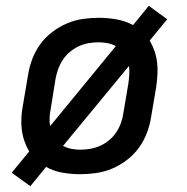

<svg xmlns="http://www.w3.org/2000/svg" viewBox="-20 -589 640 658"><path d="M84 49 20 3 80 -70Q70 -87 63.5 -106Q57 -125 54.5 -146Q52 -167 53.5 -188.5Q55 -210 59 -231L76 -331Q80 -358 90 -385Q100 -412 117 -436Q134 -460 158 -478.5Q182 -497 209 -508.5Q236 -520 263.5 -524Q291 -528 318 -528Q350 -528 380 -522.5Q410 -517 436 -503L490 -569L553 -523L493 -450Q503 -433 509.5 -414Q516 -395 518.5 -374Q521 -353 519.5 -331.5Q518 -310 515 -289L498 -189Q494 -162 484 -135Q474 -108 457 -84Q440 -60 416 -41.5Q392 -23 365 -11.5Q338 0 310 4Q282 8 255 8Q223 8 193 2.5Q163 -3 138 -17ZM152 -157 377 -431Q364 -438 349 -441Q334 -444 318 -444Q301 -444 283.5 -441Q266 -438 250 -430.5Q234 -423 219.5 -411Q205 -399 195 -383.5Q185 -368 179 -351Q173 -334 170 -317L154 -217Q151 -202 150 -186.5Q149 -171 152 -157ZM255 -76Q272 -76 289.5 -79Q307 -82 323.5 -89.5Q340 -97 354.5 -109Q369 -121 379 -136.5Q389 -152 395 -169Q401 -186 403 -203L420 -303Q422 -318 423 -333.5Q424 -349 422 -363L196 -89Q209 -82 224 -79Q239 -76 255 -76Z"/></svg>

Font: Iosevka Md Ex Obl
Style: Regular
Weight: 500
Width: 7
Italic angle: -9°
Monospace: yes
Designer: Belleve Invis
Foundry: Belleve Invis
Version: Version 32.5.0; ttfautohint (v1.8.4)